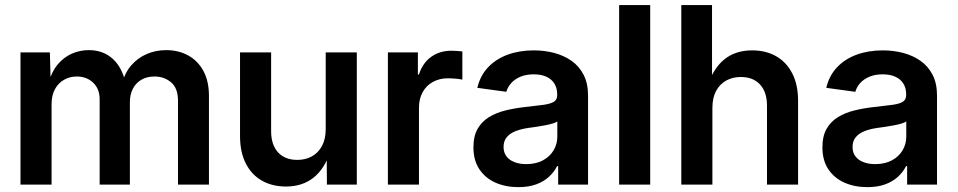

<svg xmlns="http://www.w3.org/2000/svg" viewBox="-20 -748 3880 778"><path d="M63 0V-535.6H182.1L185.5 -410.6H176.3Q189 -457 213.6 -486.6Q238.3 -516.1 271 -530.5Q303.7 -544.9 339.8 -544.9Q398.9 -544.9 437.7 -508.8Q476.6 -472.7 489.7 -406.7H474.1Q484.9 -451.7 511.2 -482.4Q537.6 -513.2 574.5 -529.1Q611.3 -544.9 653.8 -544.9Q702.6 -544.9 741.9 -523.7Q781.2 -502.4 804 -460.9Q826.7 -419.4 826.7 -358.9V0H701.2V-339.8Q701.2 -390.6 673.3 -414.3Q645.5 -438 606 -438Q575.2 -438 552.7 -424.8Q530.3 -411.6 518.3 -388.2Q506.3 -364.7 506.3 -334V0H383.8V-345.7Q383.8 -387.7 357.7 -412.8Q331.5 -438 291 -438Q263.2 -438 240 -425Q216.8 -412.1 202.9 -387.2Q189 -362.3 189 -325.7V0Z M1138.7 7.8Q1083.5 7.8 1041.5 -15.9Q999.5 -39.6 976.1 -85.4Q952.6 -131.3 952.6 -197.3V-535.6H1078.6V-216.8Q1078.6 -161.1 1106.7 -130.6Q1134.8 -100.1 1184.6 -100.1Q1217.8 -100.1 1243.7 -114.3Q1269.5 -128.4 1284.7 -156.5Q1299.8 -184.6 1299.8 -225.6V-535.6H1425.8V0H1304.7L1303.7 -133.8H1318.4Q1294.9 -63 1249.8 -27.6Q1204.6 7.8 1138.7 7.8Z M1551.8 0V-535.6H1673.3V-446.3H1677.7Q1692.4 -492.7 1727.1 -517.6Q1761.7 -542.5 1809.6 -542.5Q1820.8 -542.5 1833 -541.5Q1845.2 -540.5 1853.5 -539.6V-425.3Q1846.2 -427.2 1828.9 -429Q1811.5 -430.7 1794.4 -430.7Q1761.2 -430.7 1734.6 -416.3Q1708 -401.9 1692.9 -375Q1677.7 -348.1 1677.7 -311.5V0Z M2080.1 10.3Q2028.3 10.3 1987.3 -8.1Q1946.3 -26.4 1922.4 -62.3Q1898.4 -98.1 1898.4 -150.9Q1898.4 -196.8 1915.5 -226.3Q1932.6 -255.9 1961.9 -273.7Q1991.2 -291.5 2028.3 -300.5Q2065.4 -309.6 2105 -314Q2152.8 -319.3 2181.9 -323.2Q2210.9 -327.1 2224.4 -335.7Q2237.8 -344.2 2237.8 -362.3V-365.2Q2237.8 -390.6 2226.8 -408.7Q2215.8 -426.8 2194.6 -436.8Q2173.3 -446.8 2142.6 -446.8Q2111.8 -446.8 2088.6 -437Q2065.4 -427.2 2051.3 -411.1Q2037.1 -395 2031.7 -376L1914.1 -392.1Q1925.8 -441.4 1957.5 -475.1Q1989.3 -508.8 2036.9 -526.4Q2084.5 -543.9 2143.1 -543.9Q2185.5 -543.9 2225.1 -533.7Q2264.6 -523.4 2295.7 -501.7Q2326.7 -480 2344.7 -445.1Q2362.8 -410.2 2362.8 -360.4V0H2241.7V-74.7H2237.3Q2225.6 -51.3 2204.8 -32Q2184.1 -12.7 2153.3 -1.2Q2122.6 10.3 2080.1 10.3ZM2111.8 -83Q2151.4 -83 2179.7 -98.1Q2208 -113.3 2223.1 -138.7Q2238.3 -164.1 2238.3 -194.3V-255.9Q2232.4 -251.5 2218.8 -247.3Q2205.1 -243.2 2187.7 -240Q2170.4 -236.8 2152.6 -234.1Q2134.8 -231.4 2120.1 -229.5Q2092.3 -225.6 2069.6 -216.8Q2046.9 -208 2033.7 -192.4Q2020.5 -176.8 2020.5 -152.3Q2020.5 -129.9 2032.2 -114.5Q2043.9 -99.1 2064.5 -91.1Q2085 -83 2111.8 -83Z M2614.7 -727.5V0H2488.8V-727.5Z M2866.7 -310.5V0H2740.7V-727.5H2865.2V-402.3H2848.1Q2871.1 -472.2 2916 -508.1Q2960.9 -543.9 3027.8 -543.9Q3083.5 -543.9 3125.2 -520Q3167 -496.1 3190.4 -450.4Q3213.9 -404.8 3213.9 -338.9V0H3087.9V-319.3Q3087.9 -375 3059.8 -405.5Q3031.7 -436 2981.9 -436Q2948.7 -436 2922.6 -421.6Q2896.5 -407.2 2881.6 -379.4Q2866.7 -351.6 2866.7 -310.5Z M3494.1 10.3Q3442.4 10.3 3401.4 -8.1Q3360.4 -26.4 3336.4 -62.3Q3312.5 -98.1 3312.5 -150.9Q3312.5 -196.8 3329.6 -226.3Q3346.7 -255.9 3376 -273.7Q3405.3 -291.5 3442.4 -300.5Q3479.5 -309.6 3519 -314Q3566.9 -319.3 3595.9 -323.2Q3625 -327.1 3638.4 -335.7Q3651.9 -344.2 3651.9 -362.3V-365.2Q3651.9 -390.6 3640.9 -408.7Q3629.9 -426.8 3608.6 -436.8Q3587.4 -446.8 3556.6 -446.8Q3525.9 -446.8 3502.7 -437Q3479.5 -427.2 3465.3 -411.1Q3451.2 -395 3445.8 -376L3328.1 -392.1Q3339.8 -441.4 3371.6 -475.1Q3403.3 -508.8 3450.9 -526.4Q3498.5 -543.9 3557.1 -543.9Q3599.6 -543.9 3639.2 -533.7Q3678.7 -523.4 3709.7 -501.7Q3740.7 -480 3758.8 -445.1Q3776.9 -410.2 3776.9 -360.4V0H3655.8V-74.7H3651.4Q3639.6 -51.3 3618.9 -32Q3598.1 -12.7 3567.4 -1.2Q3536.6 10.3 3494.1 10.3ZM3525.9 -83Q3565.4 -83 3593.8 -98.1Q3622.1 -113.3 3637.2 -138.7Q3652.3 -164.1 3652.3 -194.3V-255.9Q3646.5 -251.5 3632.8 -247.3Q3619.1 -243.2 3601.8 -240Q3584.5 -236.8 3566.7 -234.1Q3548.8 -231.4 3534.2 -229.5Q3506.3 -225.6 3483.6 -216.8Q3460.9 -208 3447.8 -192.4Q3434.6 -176.8 3434.6 -152.3Q3434.6 -129.9 3446.3 -114.5Q3458 -99.1 3478.5 -91.1Q3499 -83 3525.9 -83Z"/></svg>

Font: Inter 20pt SemiBold
Style: Regular
Weight: 600
Version: Version 4.001;git-66647c0bb